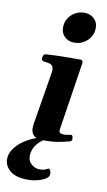

<svg xmlns="http://www.w3.org/2000/svg" viewBox="-144 -805 616 1101"><g transform="rotate(10 164.0 -255.0)"><path d="M145 6.3Q116.7 6.3 102.1 -3.4Q87.4 -13.2 82.3 -25.6Q77.1 -38.1 77.1 -46.9Q77.1 -67.9 80.1 -84.5L129.4 -383.3Q130.4 -387.7 130.6 -391.4Q130.9 -395 130.9 -398.4Q130.9 -420.4 119.9 -428Q108.9 -435.5 94.5 -436.8Q80.1 -438 69.3 -440.9Q64.5 -443.4 62 -447.3Q59.6 -451.2 60.5 -460.4Q61.5 -466.3 65.4 -473.9Q69.3 -481.4 75.2 -481.9Q143.6 -486.3 197.8 -486.6Q252 -486.8 281.2 -486.8Q285.2 -486.8 289.3 -482.9Q293.5 -479 293 -467.3L231.4 -68.4Q231.4 -53.2 241 -50Q250.5 -46.9 261.7 -46.9Q272.5 -46.9 283.9 -49.6Q295.4 -52.2 301.3 -52.2Q308.1 -52.2 310.3 -44.2Q312.5 -36.1 312.5 -29.3Q312.5 -18.1 300.8 -14.6Q261.7 -3.9 229.2 1.2Q196.8 6.3 145 6.3ZM227.5 -576.2Q193.4 -576.2 170.9 -596.9Q148.4 -617.7 148.4 -651.4Q148.4 -681.6 163.3 -705.1Q178.2 -728.5 202.6 -741.9Q227.1 -755.4 254.4 -755.4Q288.6 -755.4 311.3 -734.6Q334 -713.9 334 -680.2Q334 -650.9 319.1 -627.2Q304.2 -603.5 280 -589.8Q255.9 -576.2 227.5 -576.2ZM178.2 -24.9 190.4 -18.1Q136.2 8.3 112.3 39.6Q88.4 70.8 88.4 108.4Q88.4 137.7 110.1 155.8Q131.8 173.8 154.8 173.8Q168.9 173.8 179.4 171.9Q189.9 169.9 207 160.6Q210.9 158.2 216.6 167Q222.2 175.8 222.2 188Q222.2 204.1 209.5 213.9Q192.4 227.1 162.1 235.6Q131.8 244.1 101.6 244.1Q31.2 244.1 -2.7 215.8Q-36.6 187.5 -36.6 147.5Q-36.6 112.8 -11.2 80.3Q14.2 47.9 57.4 23.2Q100.6 -1.5 153.8 -12.2Z"/></g></svg>

Font: Gelasio
Style: Italic
Weight: 400
Italic angle: -8.5°
Designer: Eben Sorkin
Foundry: Eben Sorkin
Version: Version 1.008